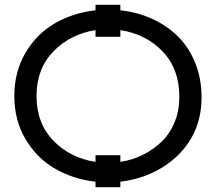

<svg xmlns="http://www.w3.org/2000/svg" viewBox="-20 -761 904 804"><path d="M380 0Q285 -11 209 -55.5Q133 -100 86.5 -179Q40 -258 40 -359Q40 -460 86.5 -539.5Q133 -619 209 -663Q285 -707 380 -718V-741H484V-718Q556 -710 617.5 -682Q679 -654 725 -608.5Q771 -563 797.5 -497.5Q824 -432 824 -353Q824 -196 708 -95Q615 -16 484 0V23H380ZM380 -83V-111H484V-83Q535 -91 579 -113Q623 -135 657.5 -168.5Q692 -202 711.5 -250Q731 -298 731 -355Q731 -472 661.5 -545Q592 -618 484 -635V-607H380V-635Q274 -618 203.5 -545.5Q133 -473 133 -359Q133 -245 203 -172.5Q273 -100 380 -83Z"/></svg>

Font: ColatingCofangSans
Style: Regular
Weight: 400
Foundry: GNU
Version: Version 412.227;June 27, 2022;FontCreator 11.0.0.2412 32-bit